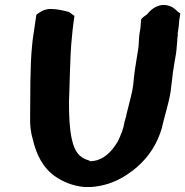

<svg xmlns="http://www.w3.org/2000/svg" viewBox="-20 -753 744 771"><path d="M109 -572C100 -484 102 -369 101 -286C100 -250 103 -223 112 -192C126 -133 152 -78 204 -43C232 -24 271 -6 320 -2H345C426 -8 481 -41 529 -81C577 -123 611 -173 631 -242V-244C641 -288 657 -335 665 -384L668 -410C671 -429 672 -444 674 -460C677 -484 683 -513 687 -539C690 -560 690 -575 692 -592V-595C692 -600 693 -604 694 -611V-615C693 -618 694 -622 695 -628L698 -650C699 -659 699 -666 700 -673L704 -699L694 -706C686 -713 669 -734 635 -733H633C593 -729 574 -698 569 -694C563 -690 558 -687 555 -684L547 -676L546 -666C545 -658 545 -653 544 -641L540 -617C537 -594 538 -575 535 -556C531 -528 525 -498 521 -468C518 -448 517 -431 515 -413L511 -388C505 -359 494 -321 487 -290L486 -283L483 -276V-273C483 -271 481 -267 480 -265V-263C475 -232 464 -208 453 -185C429 -144 395 -109 348 -106H347L344 -105C344 -105 343 -106 342 -106L339 -108C296 -120 279 -146 268 -196C259 -238 257 -289 257 -344C260 -408 261 -530 268 -596C271 -632 273 -645 277 -676L279 -689L257 -705C236 -710 212 -717 183 -717C164 -717 148 -710 136 -701L126 -694L119 -646C116 -621 112 -605 109 -572Z"/></svg>

Font: Hussar Pisanka
Style: BlkKur
Weight: 700
Designer: Robert Jablonski
Foundry: Cannot Into Space Fonts
Version: Version 1.070